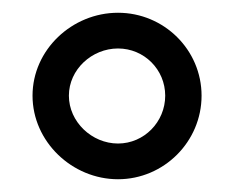

<svg xmlns="http://www.w3.org/2000/svg" viewBox="-20 -776 369 301"><path d="M31 -626C31 -554 93 -495 165 -495C237 -495 296 -554 296 -626C296 -698 237 -756 165 -756C93 -756 31 -698 31 -626ZM88 -626C88 -667 124 -700 165 -700C206 -700 239 -667 239 -626C239 -585 206 -551 165 -551C124 -551 88 -585 88 -626Z"/></svg>

Font: Charger Pro
Style: Nar
Weight: 400
Designer: Jasper
Foundry: Cannot Into Space Fonts
Version: Version 1.09